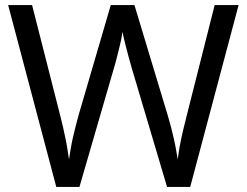

<svg xmlns="http://www.w3.org/2000/svg" viewBox="-20 -734 970 754"><path d="M917 -714 727 0H636L497 -468Q491 -489 485 -511Q479 -533 474 -553Q469 -573 465.5 -587.5Q462 -602 461 -609Q460 -602 457.5 -587.5Q455 -573 450 -553Q445 -533 439.5 -510.5Q434 -488 427 -465L292 0H201L12 -714H106L217 -278Q223 -255 228 -232.5Q233 -210 237.5 -188.5Q242 -167 245 -147Q248 -127 251 -108Q254 -128 257.5 -149Q261 -170 266 -192.5Q271 -215 277 -238Q283 -261 289 -283L415 -714H508L639 -280Q646 -257 652 -233.5Q658 -210 663 -188Q668 -166 671.5 -145.5Q675 -125 678 -108Q681 -133 686 -160.5Q691 -188 698 -218Q705 -248 713 -279L823 -714Z"/></svg>

Font: ltelugu05
Style: Book
Weight: 400
Designer: Jelle Bosma - Monotype Design Team
Foundry: Monotype Imaging Inc.
Version: Version 2.003